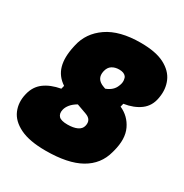

<svg xmlns="http://www.w3.org/2000/svg" viewBox="-177 -854 965 1007"><g transform="rotate(30 306.0 -350.0)"><path d="M388 -720Q480 -720 532.5 -692.5Q585 -665 604.5 -620Q624 -575 615 -522L614 -516Q605 -464 566 -435Q527 -406 468 -397L463 -377Q519 -352 545 -297Q571 -242 549 -160L546 -149Q524 -66 448 -23Q372 20 237 20Q139 20 82 -8Q25 -36 5.5 -82.5Q-14 -129 -1 -183L0 -187Q12 -236 49.5 -264Q87 -292 147 -303L152 -323Q105 -354 91 -404Q77 -454 93 -526L95 -535Q113 -618 187 -669Q261 -720 388 -720ZM335 -422 346 -418Q389 -434 402 -469L405 -477Q410 -491 408.5 -505.5Q407 -520 401 -527Q389 -542 360 -542Q335 -542 317 -530.5Q299 -519 293 -493Q281 -441 335 -422ZM208 -211Q202 -185 215.5 -170.5Q229 -156 268 -156Q304 -156 326.5 -166.5Q349 -177 354 -198Q364 -238 324 -253L263 -275Q239 -261 225.5 -244.5Q212 -228 208 -211Z"/></g></svg>

Font: Recursive Mn Lnr St XBk
Style: Italic
Weight: 1000
Italic angle: -15°
Monospace: yes
Version: Version 1.079;hotconv 1.0.112;makeotfexe 2.5.65598; ttfautoh